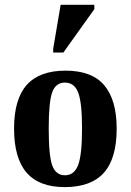

<svg xmlns="http://www.w3.org/2000/svg" viewBox="-20 -763 540 793"><path d="M461.9 -231.9Q461.9 -108.4 408.9 -49.3Q356 9.8 247.1 9.8Q141.6 9.8 89.8 -50Q38.1 -109.9 38.1 -231.9Q38.1 -353.5 90.6 -412.4Q143.1 -471.2 251 -471.2Q359.9 -471.2 410.9 -410.4Q461.9 -349.6 461.9 -231.9ZM318.8 -231.9Q318.8 -339.4 303 -380.6Q287.1 -421.9 248 -421.9Q210.4 -421.9 195.8 -382.3Q181.2 -342.8 181.2 -231.9Q181.2 -119.1 196 -79.1Q210.9 -39.1 248 -39.1Q286.6 -39.1 302.7 -81.3Q318.8 -123.5 318.8 -231.9ZM199.7 -545.9V-562L230.5 -743.2H369.6V-725.1L241.7 -545.9Z"/></svg>

Font: Liberation Serif
Style: Bold
Weight: 700
Designer: Steve Matteson
Foundry: Ascender Corporation
Version: Version 2.1.5